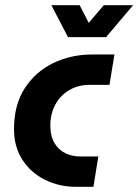

<svg xmlns="http://www.w3.org/2000/svg" viewBox="-20 -720 533 740"><path d="M272 0Q208 0 153.5 -27Q99 -54 66.5 -104Q34 -154 34 -222Q34 -316 75.5 -380Q117 -444 185.5 -477Q254 -510 335 -510H421L402 -393H326Q281 -393 246.5 -372.5Q212 -352 193 -316.5Q174 -281 174 -236Q174 -195 190 -168.5Q206 -142 232 -129.5Q258 -117 287 -117H359L340 0ZM242 -577 178 -700H287L322 -632L380 -700H493L389 -577Z"/></svg>

Font: MuseoModerno Thin SemiBold
Style: Italic
Weight: 600
Italic angle: -9°
Version: Version 1.003